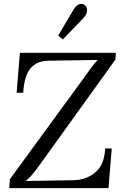

<svg xmlns="http://www.w3.org/2000/svg" viewBox="-20 -973 652 993"><path d="M28 0 31 -46 416 -573Q432 -596 448.5 -618.5Q465 -641 485 -663L227 -659Q168 -657 136.5 -618Q105 -579 100 -493H66L83 -700H579L577 -665L185 -120Q162 -88 146 -69.5Q130 -51 113 -37L360 -41Q426 -42 473 -81.5Q520 -121 524 -205H558L541 0ZM305 -769 281 -789 359 -921Q373 -944 386 -949.5Q399 -955 408.5 -951.5Q418 -948 421 -945Q425 -941 428.5 -932Q432 -923 429 -909Q426 -895 408 -876Z"/></svg>

Font: Lora Italic
Style: Italic
Weight: 400
Italic angle: -3°
Designer: Olga Karpushina, Alexei Vanyashin (Cyrillic)
Foundry: Cyreal
Version: Version 2.210; ttfautohint (v1.8.1.43-b0c9)